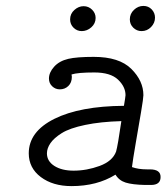

<svg xmlns="http://www.w3.org/2000/svg" viewBox="-20 -631 568 655"><path d="M78.1 -107.9Q78.1 -182.1 165.5 -225.6Q252.9 -269 402.8 -270Q407.7 -298.8 408.2 -306.2Q408.2 -335 382.6 -359.4Q356.9 -383.8 301.8 -383.8Q245.6 -383.8 224.1 -377Q224.1 -375 224.6 -372.6Q225.1 -370.1 225.1 -369.1Q225.1 -349.1 213.1 -337.6Q201.2 -326.2 184.1 -326.2Q168.9 -326.2 158 -336.7Q147 -347.2 147 -362.8Q147 -383.8 164.6 -403.3Q182.1 -422.9 212.9 -430.2Q241.7 -437 299.8 -437Q386.7 -437 428 -396Q469.2 -355 469.2 -306.2Q469.2 -296.4 461.2 -248.8Q453.1 -201.2 443.1 -143.1Q433.1 -85 430.2 -61Q452.1 -53.2 481 -53.2H491.2Q528.3 -53.2 527.8 -26.9Q527.8 0 495.1 0H475.1Q431.2 -1 408.7 -8.1Q386.2 -15.1 374 -35.2Q311 3.9 224.1 3.9Q160.2 3.9 119.1 -27.1Q78.1 -58.1 78.1 -107.9ZM140.1 -107.9Q140.1 -81.1 165.5 -64.9Q190.9 -48.8 231 -48.8Q275.9 -48.8 319.8 -64.9Q363.8 -81.1 376 -113.8Q381.8 -133.8 394 -217.8Q323.2 -215.8 270.5 -204.8Q217.8 -193.8 190.9 -177Q164.1 -160.2 152.1 -142.6Q140.1 -125 140.1 -107.9ZM219.2 -564.9Q219.2 -584 233.6 -596.9Q248 -609.9 265.1 -609.9Q282.2 -609.9 294.2 -597.9Q306.2 -585.9 306.2 -569.8Q306.2 -550.8 291.5 -537.8Q276.9 -524.9 258.8 -524.9Q242.7 -524.9 231 -536.4Q219.2 -547.9 219.2 -564.9ZM422.9 -564.9Q422.9 -584 437 -597.4Q451.2 -610.8 469.2 -610.8Q486.3 -610.8 497.6 -598.9Q508.8 -586.9 508.8 -570.8Q508.8 -552.7 495.4 -538.8Q481.9 -524.9 462.9 -524.9Q446.8 -524.9 434.8 -536.4Q422.9 -547.9 422.9 -564.9Z"/></svg>

Font: CMU Typewriter Text
Style: LightOblique
Weight: 200
Italic angle: -9.46001°
Version: Version 0.7.0